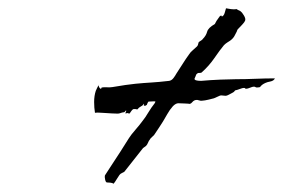

<svg xmlns="http://www.w3.org/2000/svg" viewBox="-20 -530 683 463"><path d="M254 -87Q251 -89 246 -89.5Q241 -90 238 -90Q235 -90 233.5 -97Q232 -104 233 -107Q234 -109 245 -125.5Q256 -142 269.5 -163Q283 -184 291 -197Q296 -205 306.5 -217Q317 -229 325 -240Q330 -246 337.5 -258.5Q345 -271 353 -281L355 -285Q353 -286 348 -285.5Q343 -285 338 -285Q336 -283 334 -277Q333 -277 332.5 -276Q332 -275 329 -275Q326 -275 327 -277Q328 -279 327 -280Q325 -276 320 -273.5Q315 -271 311 -266Q310 -266 309 -266.5Q308 -267 305 -267H302Q299 -266 296.5 -262Q294 -258 292 -256Q291 -256 288.5 -257Q286 -258 283 -256Q282 -258 283.5 -260Q285 -262 284 -264Q283 -263 281.5 -261Q280 -259 277 -259Q275 -259 271 -257.5Q267 -256 264 -256Q262 -256 250 -256.5Q238 -257 225.5 -258Q213 -259 209 -258Q208 -264 207.5 -270.5Q207 -277 207 -284Q207 -299 211 -311Q212 -313 214 -317.5Q216 -322 219 -326Q219 -325 218.5 -325Q218 -325 218 -324Q218 -320 222 -316Q225 -316 225 -319Q231 -320 238 -319.5Q245 -319 251 -320Q286 -326 306.5 -328Q327 -330 344.5 -331Q362 -332 388 -335Q394 -336 398.5 -342Q403 -348 405 -352Q413 -364 420.5 -376Q428 -388 436 -399Q439 -404 445 -409Q451 -414 455 -418Q457 -420 457.5 -422.5Q458 -425 459 -428Q461 -430 464.5 -432Q468 -434 469 -436Q477 -444 479.5 -453.5Q482 -463 498 -472Q501 -479 508 -488Q510 -490 510 -491Q510 -492 513 -492Q516 -492 515 -492Q514 -492 515 -490Q520 -492 522 -499.5Q524 -507 525 -510Q530 -509 537 -508Q544 -507 551 -508Q553 -506 556 -505Q559 -504 561 -502Q563 -501 568 -493Q573 -485 571 -480Q570 -477 564 -470.5Q558 -464 553 -459Q551 -455 551 -454Q549 -450 545.5 -443.5Q542 -437 535 -432Q532 -430 528 -427.5Q524 -425 520 -421Q510 -409 497 -390Q484 -371 466 -355Q465 -354 458 -354Q453 -352 452 -347L449 -340Q449 -335 465 -335Q487 -337 511.5 -338Q536 -339 549 -339Q572 -339 596 -340Q620 -341 643 -341Q640 -335 632 -333.5Q624 -332 620 -330Q611 -326 607 -320Q606 -320 604.5 -319.5Q603 -319 600 -319Q597 -319 596 -320Q595 -321 592 -321Q589 -321 583 -318.5Q577 -316 574 -316Q571 -316 571 -317Q571 -318 568 -318Q565 -318 558.5 -315.5Q552 -313 547 -312Q546 -311 545 -309.5Q544 -308 540 -306Q536 -304 531.5 -301.5Q527 -299 524 -299Q521 -299 518.5 -299.5Q516 -300 513 -300Q511 -300 505 -297Q499 -294 496 -293Q481 -289 474.5 -288Q468 -287 466 -287Q463 -287 462 -287.5Q461 -288 456 -289H454Q448 -289 443.5 -283.5Q439 -278 434 -280Q434 -280 424 -280.5Q414 -281 410 -281Q404 -281 397 -274Q389 -265 383.5 -255Q378 -245 373 -237Q369 -231 364 -223Q359 -215 354 -208Q352 -204 347.5 -200.5Q343 -197 341 -193Q339 -191 337 -186Q335 -181 332 -178L325 -173L280 -116Q279 -115 274.5 -113Q270 -111 268 -108Q265 -104 261.5 -98Q258 -92 254 -87Z"/></svg>

Font: Cherish
Style: Regular
Weight: 400
Designer: Robert E. Leuschke
Foundry: Robert E. Leuschke
Version: Version 1.005